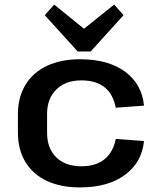

<svg xmlns="http://www.w3.org/2000/svg" viewBox="-20 -807 690 836"><path d="M328 9Q244 9 183.5 -19.5Q123 -48 90.5 -102Q58 -156 58 -231V-309Q58 -383 90.5 -437Q123 -491 184 -520Q245 -549 328 -549Q451 -549 524.5 -495Q598 -441 607 -347L484 -338Q473 -396 436 -426.5Q399 -457 334 -457Q266 -457 225.5 -417.5Q185 -378 185 -311V-229Q185 -161 225 -122Q265 -83 334 -83Q398 -83 435.5 -114Q473 -145 484 -202L607 -193Q598 -100 524 -45.5Q450 9 328 9ZM518 -741 375 -583H318L175 -741L216 -787L380 -654H311L477 -787Z"/></svg>

Font: Pathway Extreme 12pt SemiBold
Style: Regular
Weight: 600
Version: Version 1.001;gftools[0.9.26]